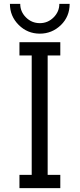

<svg xmlns="http://www.w3.org/2000/svg" viewBox="-20 -967 410 987"><path d="M225 -68H290V0H80V-68H143V-682H80V-750H290V-682H225ZM338 -947Q338 -882 293 -838Q247 -794 185 -794Q121 -794 76 -839Q31 -884 31 -947H84Q84 -907 113.5 -877.5Q143 -848 185 -848Q226 -848 255.5 -877.5Q285 -907 285 -947Z"/></svg>

Font: Kelly Slab
Style: Regular
Weight: 400
Designer: Denis Masharov
Foundry: Denis Masharov
Version: Version 1.001